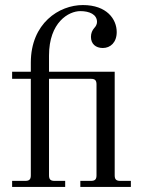

<svg xmlns="http://www.w3.org/2000/svg" viewBox="-20 -740 570 760"><path d="M28 0H238V-24H196C180 -24 174 -30 174 -46V-428H340C356 -428 362 -422 362 -406V-46C362 -30 356 -24 340 -24H298V0H498V-24H456C440 -24 434 -30 434 -46V-456H174V-520C174 -652 252 -696 298 -696C334 -696 364 -683 364 -653C364 -644 359 -635 353 -629C345 -620 340 -608 340 -594C340 -566 359 -550 387 -550C417 -550 442 -572 442 -613C442 -664 403 -720 308 -720C214 -720 102 -648 102 -492V-456H28V-428H102V-46C102 -30 96 -24 80 -24H28Z"/></svg>

Font: Old Standard
Style: Regular
Weight: 400
Designer: Alexey Kryukov <alexios@thessalonica.org.ru>
Version: Version 2.0